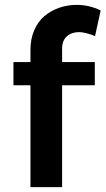

<svg xmlns="http://www.w3.org/2000/svg" viewBox="-20 -768 433 788"><path d="M304.2 -636.2Q273.9 -636.2 254.4 -618.9Q234.9 -601.6 234.9 -567.9V-513.2H369.1V-418H234.9V0H105V-418H35.2V-513.2H105V-564Q105 -608.4 120.6 -644.3Q136.2 -680.2 162.8 -702.4Q189.5 -724.6 223.4 -736.3Q257.3 -748 294.9 -748Q346.2 -748 393.1 -725.1L370.1 -620.1Q328.6 -636.2 304.2 -636.2Z"/></svg>

Font: Montserrat-Arabic Medium
Style: Regular
Weight: 500
Designer: Mohamed Gaber
Foundry: Kief Type Foundry
Version: Version 5.008;PS 005.008;hotconv 1.0.88;makeotf.lib2.5.64775